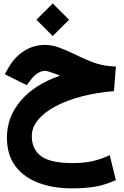

<svg xmlns="http://www.w3.org/2000/svg" viewBox="-20 -728 698 1079"><path d="M184.6 -617.2 276.4 -708.5 368.2 -617.2 276.4 -525.4ZM317.4 -302.7Q311 -305.2 304.7 -307.9Q298.3 -310.5 292.5 -312.5Q245.1 -330.1 232.9 -330.1Q214.8 -330.1 194.1 -317.9Q173.3 -305.7 158.2 -285.6L129.9 -249.5L6.8 -311L29.8 -351.1Q62.5 -407.7 115.7 -441.7Q168.9 -475.6 233.4 -475.6Q271 -475.6 310.5 -461.4Q350.1 -447.3 394 -425.8Q438.5 -404.3 469.7 -390.9Q501 -377.4 526.1 -369.9Q551.3 -362.3 575.9 -358.9Q600.6 -355.5 631.3 -354L620.6 -215.8Q521 -208 436.8 -185.5Q352.5 -163.1 290 -129.4Q227.5 -95.7 193.1 -53.5Q158.7 -11.2 158.7 36.6Q158.7 110.8 211.2 149.7Q263.7 188.5 389.6 188.5Q450.2 188.5 498.3 178Q546.4 167.5 596.7 144L630.9 283.7Q574.7 310.5 516.8 320.6Q459 330.6 382.8 330.6Q280.8 330.6 198.2 300.3Q115.7 270 67.4 206.8Q19 143.6 19 44.4Q19 -70.8 96.9 -162.4Q174.8 -253.9 317.4 -302.7Z"/></svg>

Font: Vazir Black FD-WOL-UI
Style: Black-FD-WOL-UI
Weight: 900
Designer: Saber Rastikerdar
Foundry: Saber Rastikerdar
Version: Version 30.0.0